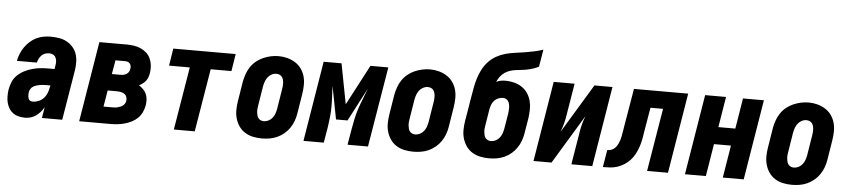

<svg xmlns="http://www.w3.org/2000/svg" viewBox="-44 -995 5587 1263"><g transform="rotate(5 2750.0 -363.5)"><path d="M143 8Q122 8 101 3Q80 -2 63.5 -14Q47 -26 36.5 -43.5Q26 -61 21 -81Q16 -101 16 -123Q16 -145 19 -166Q23 -192 34 -218Q45 -244 65.5 -263.5Q86 -283 111 -295.5Q136 -308 162.5 -315.5Q189 -323 215 -325.5Q241 -328 267 -328H309L312 -350Q315 -364 314.5 -377.5Q314 -391 308.5 -403Q303 -415 291 -421.5Q279 -428 265 -428Q252 -428 238.5 -423.5Q225 -419 215 -409Q205 -399 198.5 -386.5Q192 -374 189 -360H57Q62 -385 71.5 -408Q81 -431 95 -451.5Q109 -472 128.5 -489.5Q148 -507 170.5 -518Q193 -529 217.5 -533.5Q242 -538 265 -538Q293 -538 320.5 -533.5Q348 -529 371 -516.5Q394 -504 411.5 -484.5Q429 -465 437.5 -440Q446 -415 446.5 -387Q447 -359 443 -332L388 0H254L266 -73Q257 -56 244 -41Q231 -26 215 -14.5Q199 -3 180.5 2.5Q162 8 144 8Q144 8 144 8Q144 8 143 8ZM185 -102Q204 -102 223 -110Q242 -118 256 -133Q270 -148 277.5 -167Q285 -186 288 -205L291 -218H267Q256 -218 245 -217.5Q234 -217 222.5 -215Q211 -213 199.5 -209.5Q188 -206 178 -200Q168 -194 161.5 -183.5Q155 -173 153 -162Q152 -155 152 -148Q152 -141 152.5 -134.5Q153 -128 155 -122Q157 -116 161 -111Q165 -106 171.5 -104Q178 -102 185 -102Z M500 0 587 -530H767Q791 -530 815 -526.5Q839 -523 860.5 -513.5Q882 -504 899 -488.5Q916 -473 925.5 -451.5Q935 -430 937.5 -406Q940 -382 936 -357Q934 -344 929.5 -330.5Q925 -317 916.5 -305.5Q908 -294 896 -285Q884 -276 871 -270Q887 -260 900 -247Q913 -234 920.5 -217Q928 -200 929 -180.5Q930 -161 927 -142Q923 -119 912.5 -96.5Q902 -74 884.5 -57Q867 -40 845 -29Q823 -18 799.5 -11.5Q776 -5 753 -2.5Q730 0 707 0ZM748 -328Q758 -328 767.5 -330.5Q777 -333 785.5 -339Q794 -345 799 -354Q804 -363 805 -372Q807 -381 805.5 -390.5Q804 -400 798.5 -407Q793 -414 784.5 -417Q776 -420 767 -420H703L687 -328ZM651 -110H707Q716 -110 725.5 -110.5Q735 -111 744 -113.5Q753 -116 762 -119.5Q771 -123 778.5 -129Q786 -135 791 -143.5Q796 -152 797 -161Q799 -174 794.5 -186.5Q790 -199 779.5 -206Q769 -213 755.5 -215.5Q742 -218 729 -218H669Z M1125 0 1194 -416H1057L1075 -530H1487L1469 -416H1332L1263 0Z M1706 8Q1676 8 1647.5 2Q1619 -4 1595 -19Q1571 -34 1555 -57Q1539 -80 1531 -107.5Q1523 -135 1523.5 -165Q1524 -195 1529 -225L1550 -355Q1555 -380 1563.5 -404.5Q1572 -429 1587 -451.5Q1602 -474 1623.5 -491.5Q1645 -509 1669.5 -519.5Q1694 -530 1719 -535.5Q1744 -541 1770 -541Q1800 -541 1828 -533.5Q1856 -526 1880 -511Q1904 -496 1920.5 -473Q1937 -450 1944.5 -422.5Q1952 -395 1951.5 -365Q1951 -335 1946 -305L1925 -175Q1921 -150 1912 -125.5Q1903 -101 1888 -79Q1873 -57 1852 -39.5Q1831 -22 1806.5 -11Q1782 0 1756.5 4Q1731 8 1706 8ZM1709 -106Q1725 -106 1740 -113.5Q1755 -121 1765.5 -134Q1776 -147 1781.5 -162.5Q1787 -178 1790 -194L1811 -324Q1813 -335 1814 -346Q1815 -357 1814.5 -368Q1814 -379 1811 -389.5Q1808 -400 1802 -408Q1796 -416 1786 -420Q1776 -424 1765 -424Q1749 -424 1734 -416Q1719 -408 1709 -395Q1699 -382 1693.5 -366.5Q1688 -351 1685 -336L1664 -206Q1662 -195 1661 -184Q1660 -173 1661 -162.5Q1662 -152 1664.5 -141.5Q1667 -131 1673 -123Q1679 -115 1688.5 -110.5Q1698 -106 1709 -106Z M1981 0 2068 -530H2186L2237 -264L2377 -530H2495L2407 0H2272L2290 -106Q2296 -141 2303.5 -175.5Q2311 -210 2322 -243.5Q2333 -277 2347 -311Q2361 -345 2373 -379L2258 -159H2182L2140 -377Q2141 -343 2143 -310Q2145 -277 2145 -242.5Q2145 -208 2141.5 -174Q2138 -140 2133 -106L2115 0Z M2706 8Q2676 8 2647.5 2Q2619 -4 2595 -19Q2571 -34 2555 -57Q2539 -80 2531 -107.5Q2523 -135 2523.5 -165Q2524 -195 2529 -225L2550 -355Q2555 -380 2563.5 -404.5Q2572 -429 2587 -451.5Q2602 -474 2623.5 -491.5Q2645 -509 2669.5 -519.5Q2694 -530 2719 -535.5Q2744 -541 2770 -541Q2800 -541 2828 -533.5Q2856 -526 2880 -511Q2904 -496 2920.5 -473Q2937 -450 2944.5 -422.5Q2952 -395 2951.5 -365Q2951 -335 2946 -305L2925 -175Q2921 -150 2912 -125.5Q2903 -101 2888 -79Q2873 -57 2852 -39.5Q2831 -22 2806.5 -11Q2782 0 2756.5 4Q2731 8 2706 8ZM2709 -106Q2725 -106 2740 -113.5Q2755 -121 2765.5 -134Q2776 -147 2781.5 -162.5Q2787 -178 2790 -194L2811 -324Q2813 -335 2814 -346Q2815 -357 2814.5 -368Q2814 -379 2811 -389.5Q2808 -400 2802 -408Q2796 -416 2786 -420Q2776 -424 2765 -424Q2749 -424 2734 -416Q2719 -408 2709 -395Q2699 -382 2693.5 -366.5Q2688 -351 2685 -336L2664 -206Q2662 -195 2661 -184Q2660 -173 2661 -162.5Q2662 -152 2664.5 -141.5Q2667 -131 2673 -123Q2679 -115 2688.5 -110.5Q2698 -106 2709 -106Z M3206 8Q3176 8 3147.5 2Q3119 -4 3095 -19Q3071 -34 3055 -57Q3039 -80 3031 -107.5Q3023 -135 3023.5 -165Q3024 -195 3029 -225L3046 -326Q3048 -341 3050.5 -356.5Q3053 -372 3056 -387Q3061 -417 3066.5 -447.5Q3072 -478 3081.5 -508.5Q3091 -539 3106 -568Q3121 -597 3143.5 -621Q3166 -645 3194.5 -661Q3223 -677 3254 -685.5Q3285 -694 3316 -698Q3347 -702 3378 -707Q3409 -712 3440 -718.5Q3471 -725 3501 -735L3482 -621Q3464 -612 3445.5 -606Q3427 -600 3408 -596Q3389 -592 3370 -590Q3351 -588 3332 -585.5Q3313 -583 3294 -577Q3275 -571 3258.5 -559.5Q3242 -548 3229.5 -531.5Q3217 -515 3210 -497Q3225 -505 3241 -507.5Q3257 -510 3272 -510Q3301 -510 3329 -502.5Q3357 -495 3379.5 -480Q3402 -465 3417.5 -442Q3433 -419 3440 -392Q3447 -365 3446.5 -335.5Q3446 -306 3442 -277L3425 -175Q3421 -150 3412 -125.5Q3403 -101 3388 -79Q3373 -57 3352 -39.5Q3331 -22 3306.5 -11Q3282 0 3256.5 4Q3231 8 3206 8ZM3209 -106Q3225 -106 3240 -113.5Q3255 -121 3265.5 -134Q3276 -147 3281.5 -162.5Q3287 -178 3290 -194L3307 -296Q3308 -306 3309 -317Q3310 -328 3309.5 -338.5Q3309 -349 3306.5 -359.5Q3304 -370 3298.5 -378.5Q3293 -387 3283.5 -391.5Q3274 -396 3264 -396Q3249 -396 3234 -390Q3219 -384 3208 -372.5Q3197 -361 3191 -346.5Q3185 -332 3182 -317L3164 -206Q3162 -195 3161 -184Q3160 -173 3161 -162.5Q3162 -152 3164.5 -141.5Q3167 -131 3173 -123Q3179 -115 3188.5 -110.5Q3198 -106 3209 -106Z M3500 0 3587 -530H3725L3690 -318Q3686 -290 3678.5 -262Q3671 -234 3660 -206L3856 -530H3975L3888 0H3750L3785 -212Q3789 -240 3796.5 -268Q3804 -296 3815 -324L3619 0Z M3958 0 3977 -114Q3988 -114 3999.5 -117Q4011 -120 4020.5 -127.5Q4030 -135 4037 -145Q4044 -155 4049 -166Q4054 -177 4057.5 -188.5Q4061 -200 4063 -211Q4065 -222 4067 -233.5Q4069 -245 4071 -256Q4071 -257 4071.5 -258.5Q4072 -260 4072 -261V-263Q4072 -263 4072 -263.5Q4072 -264 4072 -264L4117 -530H4475L4388 0H4250L4319 -416H4236L4207 -245Q4204 -221 4199 -197.5Q4194 -174 4186 -151Q4178 -128 4166 -105.5Q4154 -83 4137 -64.5Q4120 -46 4098 -32Q4076 -18 4052.5 -10.5Q4029 -3 4005 -1.5Q3981 0 3958 0Z M4500 0 4587 -530H4725L4692 -328H4804L4837 -530H4975L4888 0H4750L4785 -214H4673L4638 0Z M5206 8Q5176 8 5147.5 2Q5119 -4 5095 -19Q5071 -34 5055 -57Q5039 -80 5031 -107.5Q5023 -135 5023.5 -165Q5024 -195 5029 -225L5050 -355Q5055 -380 5063.5 -404.5Q5072 -429 5087 -451.5Q5102 -474 5123.5 -491.5Q5145 -509 5169.5 -519.5Q5194 -530 5219 -535.5Q5244 -541 5270 -541Q5300 -541 5328 -533.5Q5356 -526 5380 -511Q5404 -496 5420.5 -473Q5437 -450 5444.5 -422.5Q5452 -395 5451.5 -365Q5451 -335 5446 -305L5425 -175Q5421 -150 5412 -125.5Q5403 -101 5388 -79Q5373 -57 5352 -39.5Q5331 -22 5306.5 -11Q5282 0 5256.5 4Q5231 8 5206 8ZM5209 -106Q5225 -106 5240 -113.5Q5255 -121 5265.5 -134Q5276 -147 5281.5 -162.5Q5287 -178 5290 -194L5311 -324Q5313 -335 5314 -346Q5315 -357 5314.5 -368Q5314 -379 5311 -389.5Q5308 -400 5302 -408Q5296 -416 5286 -420Q5276 -424 5265 -424Q5249 -424 5234 -416Q5219 -408 5209 -395Q5199 -382 5193.5 -366.5Q5188 -351 5185 -336L5164 -206Q5162 -195 5161 -184Q5160 -173 5161 -162.5Q5162 -152 5164.5 -141.5Q5167 -131 5173 -123Q5179 -115 5188.5 -110.5Q5198 -106 5209 -106Z"/></g></svg>

Font: Iosevka Curly Heavy Oblique
Style: Regular
Weight: 900
Italic angle: -9°
Monospace: yes
Designer: Belleve Invis
Foundry: Belleve Invis
Version: Version 11.1.0; ttfautohint (v1.8.3)